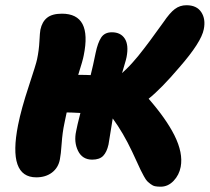

<svg xmlns="http://www.w3.org/2000/svg" viewBox="-20 -703 798 731"><path d="M118.2 -27.8Q9.3 -27.8 48.8 -227.1Q61 -288.6 89.4 -374.3Q117.7 -460 121.1 -477.1Q128.4 -511.7 130.1 -545.9Q131.8 -580.1 133.8 -589.8Q140.1 -620.1 159.4 -635.5Q178.7 -650.9 215.8 -650.9Q331.1 -650.9 298.8 -492.2Q295.4 -473.1 277.8 -418Q309.1 -418 325.2 -417Q334 -451.7 344.2 -502Q352.1 -540 365.2 -560.1Q378.4 -580.1 405.8 -580.1Q439.5 -580.1 455.1 -555.9Q470.7 -531.7 461.9 -485.8Q460.4 -477.1 453.9 -456.1Q447.3 -435.1 444.8 -424.8Q449.7 -428.7 461.9 -440.9Q473.1 -451.7 485.1 -465.3Q497.1 -479 505.9 -489.5Q514.6 -500 529.5 -519.5Q544.4 -539.1 551.3 -548.3Q558.1 -557.6 576.7 -583.3Q595.2 -608.9 602.1 -618.2Q626.5 -654.3 645.8 -668.7Q665 -683.1 689.9 -683.1Q729 -683.1 746.3 -656.7Q763.7 -630.4 755.9 -591.8Q746.6 -542.5 663.1 -446.8Q594.2 -365.7 545.9 -327.1Q612.3 -251 644 -188Q677.7 -120.6 668 -67.9Q662.1 -36.6 640.9 -14.4Q619.6 7.8 591.8 7.8Q579.6 7.8 570.8 6.1Q562 4.4 553.7 -2Q545.4 -8.3 540.3 -13.4Q535.2 -18.6 527.6 -32.5Q520 -46.4 515.4 -55.9Q510.7 -65.4 500.5 -88.1Q490.2 -110.8 482.9 -126Q448.7 -198.2 409.2 -252Q401.9 -205.6 393.1 -152.8Q386.7 -124 372.8 -109.6Q358.9 -95.2 331.1 -95.2Q293.5 -95.2 277.1 -128.7Q260.7 -162.1 270 -204.1Q272.9 -221.2 286.1 -272.9Q250 -274.9 233.9 -274.9Q232.4 -268.1 229.5 -254.2Q226.6 -240.2 225.1 -232.9Q217.8 -199.2 214.8 -157Q211.9 -114.7 208 -96.2Q202.1 -64.5 178 -46.1Q153.8 -27.8 118.2 -27.8Z"/></svg>

Font: Shantell Sans Irregular
Style: Italic
Weight: 800
Italic angle: -11.31°
Designer: Stephen Nixon, Anya Danilova, Shantell Martin
Foundry: Arrow Type
Version: Version 1.006;[9816181b4]